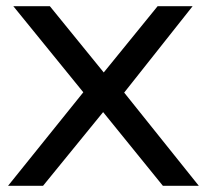

<svg xmlns="http://www.w3.org/2000/svg" viewBox="-20 -600 669 620"><path d="M6 0H119L313 -238L506 0H622L381 -301L602 -580H489L315 -366L141 -580H23L249 -302Z"/></svg>

Font: Charger Sport
Style: BdExt
Weight: 700
Designer: Jasper
Foundry: Cannot Into Space Fonts
Version: Version 1.1